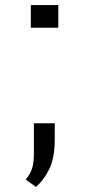

<svg xmlns="http://www.w3.org/2000/svg" viewBox="-20 -568 352 754"><path d="M101 -459V-548H209V-459ZM121 166 81 137Q98 117 105.5 95Q113 73 113 36V-84H195V-14Q194 56 172 99Q150 142 121 166Z"/></svg>

Font: Ruda
Style: Regular
Weight: 400
Designer: Mariela Monsalve and Angelina Sanchez
Foundry: Mariela Monsalve and Angelina Sanchez
Version: Version 2.000